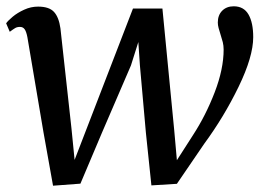

<svg xmlns="http://www.w3.org/2000/svg" viewBox="-20 -580 837 610"><path d="M629 -123.5 542 4 461 9 443.5 -158.5 424.5 -372.5 419.5 -446.5 396 -372 304 -158.5 235.5 3.5 148.5 10 118 -160.5 67 -462Q63.5 -480 58.2 -487.2Q53 -494.5 43.5 -494.5Q34.5 -494.5 28.5 -491Q22.5 -487.5 11 -479L-0.5 -506Q5.5 -514.5 20.5 -527Q35.5 -539.5 56.8 -549.2Q78 -559 101 -559Q136 -559 151.5 -542.2Q167 -525.5 172 -490L207 -172.5L217 -72L402.5 -553H496L533.5 -166.5L542 -71L593 -150.5Q633.5 -212.5 662 -286.5Q690.5 -360.5 690.5 -422.5Q690.5 -435 687.8 -446Q685 -457 680 -472.5Q677 -481.5 674.5 -491Q672 -500.5 672 -508.5Q672 -532 686 -546Q700 -560 722.5 -560Q754.5 -560 769.5 -534Q784.5 -508 784.5 -462Q784.5 -400 738 -304.2Q691.5 -208.5 629 -123.5Z"/></svg>

Font: Merriweather Text
Style: Italic
Weight: 400
Italic angle: -7.8°
Designer: Eben Sorkin
Foundry: Eben Sorkin
Version: Version 2.100